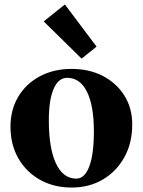

<svg xmlns="http://www.w3.org/2000/svg" viewBox="-20 -825 640 861"><path d="M301 16Q221 16 159 -19Q97 -54 62 -115.5Q27 -177 27 -257Q27 -333 62 -391.5Q97 -450 159 -483Q221 -516 301 -516Q381 -516 442 -484Q503 -452 538 -396Q573 -340 573 -267Q573 -184 538 -120.5Q503 -57 442 -20.5Q381 16 301 16ZM322 -24Q360 -24 380.5 -79Q401 -134 401 -236Q401 -351 370 -413.5Q339 -476 281 -476Q242 -476 220.5 -426.5Q199 -377 199 -285Q199 -160 231 -92Q263 -24 322 -24ZM346 -562 176 -729 271 -805 413 -616Z"/></svg>

Font: Wittgenstein Extrabold
Style: Regular
Weight: 800
Designer: Jörg Drees
Foundry: Jörg Drees
Version: Version 1.303; ttfautohint (v1.8.4.7-5d5b)